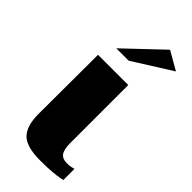

<svg xmlns="http://www.w3.org/2000/svg" viewBox="-198 -627 669 669"><g transform="rotate(45 136.5 -292.5)"><path d="M157 4Q90 4 64.5 -22Q39 -48 39 -107L40 -399H189V-113Q189 -82 198.5 -68.5Q208 -55 230 -55Q243 -55 251.5 -57Q260 -59 263 -60V-5Q258 -4 247.5 -2Q237 0 215.5 2Q194 4 157 4ZM69 -460 205 -589 273 -550 130 -460Z"/></g></svg>

Font: Genos
Style: Bold
Weight: 700
Designer: Robert E. Leuschke
Foundry: Robert E. Leuschke
Version: Version 1.010